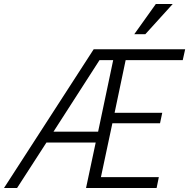

<svg xmlns="http://www.w3.org/2000/svg" viewBox="-60 -935 941 955"><path d="M-40 0 406 -690H861L849 -636H565L510 -374H747L736 -322H499L442 -54H730L719 0H368L416 -226H171L25 0ZM206 -280H428L503 -636H435ZM608 -765 715 -915H799L663 -765Z"/></svg>

Font: Radio Canada Condensed Light
Style: Italic
Weight: 300
Width: 3
Italic angle: -12°
Designer: Charles Daoud, Etienne Aubert Bonn, Alexandre Saumier Demers, Jacques Le Bailly
Foundry: Radio-Canada
Version: Version 2.104; ttfautohint (v1.8.4.7-5d5b);gftools[0.9.28.de